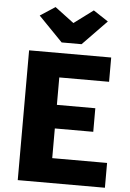

<svg xmlns="http://www.w3.org/2000/svg" viewBox="-64 -1049 744 1095"><g transform="rotate(5 308.0 -501.0)"><path d="M80 0V-743H550V-604H265V-447H485V-312H265V-142H579V0ZM261 -804 123 -946 209 -1002 318 -920 428 -1002 513 -946 375 -804Z"/></g></svg>

Font: Merriweather Sans ExtraBold
Style: Regular
Weight: 800
Designer: Eben Sorkin
Foundry: Eben Sorkin
Version: Version 2.001; ttfautohint (v1.8.3)